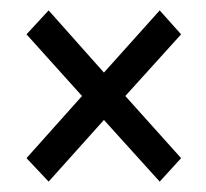

<svg xmlns="http://www.w3.org/2000/svg" viewBox="-20 -351 394 368"><path d="M73.2 -2.9 30.8 -47.9 137.2 -167 30.8 -285.2 73.2 -331.1 179.2 -211.9 286.1 -331.1 327.1 -285.2 220.2 -167 327.1 -47.9 286.1 -2.9 179.2 -121.1Z"/></svg>

Font: Junicode SmCond
Style: Regular
Weight: 400
Width: 4
Designer: Peter S. Baker
Version: Version 2.206